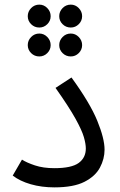

<svg xmlns="http://www.w3.org/2000/svg" viewBox="-20 -804 517 830"><path d="M35 -45 75 -114Q95 -101 131 -89Q167 -77 215 -77Q289 -77 320 -99.5Q351 -122 351 -162Q351 -182 342.5 -211.5Q334 -241 306 -291.5Q278 -342 220 -424L289 -469Q369 -359 400.5 -282Q432 -205 432 -157Q432 -117 412 -79.5Q392 -42 345 -18Q298 6 215 6Q160 6 113 -7.5Q66 -21 35 -45ZM150 -685Q129 -685 114.5 -699.5Q100 -714 100 -734Q100 -754 114.5 -769Q129 -784 150 -784Q170 -784 184.5 -769Q199 -754 199 -734Q199 -714 184.5 -699.5Q170 -685 150 -685ZM286 -685Q265 -685 250.5 -699.5Q236 -714 236 -734Q236 -754 250.5 -769Q265 -784 286 -784Q306 -784 320.5 -769Q335 -754 335 -734Q335 -714 320.5 -699.5Q306 -685 286 -685ZM150 -560Q129 -560 114.5 -574.5Q100 -589 100 -609Q100 -629 114.5 -644Q129 -659 150 -659Q170 -659 184.5 -644Q199 -629 199 -609Q199 -589 184.5 -574.5Q170 -560 150 -560ZM286 -560Q265 -560 250.5 -574.5Q236 -589 236 -609Q236 -629 250.5 -644Q265 -659 286 -659Q306 -659 320.5 -644Q335 -629 335 -609Q335 -589 320.5 -574.5Q306 -560 286 -560Z"/></svg>

Font: TSCustom
Style: Regular
Weight: 400
Designer: Monotype Design Team
Foundry: Monotype Imaging Inc.
Version: Version 2.004; ttfautohint (v1.8.3) -l 8 -r 50 -G 200 -x 14 